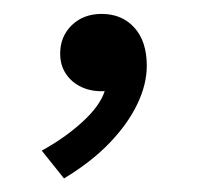

<svg xmlns="http://www.w3.org/2000/svg" viewBox="-20 -124 296 276"><path d="M72 132.5 40 92.5Q73 74.5 98.2 51.5Q123.5 28.5 130.5 7Q112.5 8 98 1.5Q83.5 -5 75 -17.5Q66.5 -30 66.5 -47Q66.5 -71.5 83.2 -87.8Q100 -104 126 -104Q155.5 -104 173.2 -84.2Q191 -64.5 191 -29.5Q191 -2.5 177.2 26Q163.5 54.5 137.2 81.8Q111 109 72 132.5Z"/></svg>

Font: Geologica Roman ExtraLight
Style: Regular
Weight: 250
Designer: Sindre Bremnes, Frode Helland
Foundry: Monokrom Skriftforlag AS
Version: Version 1.010;gftools[0.9.28]